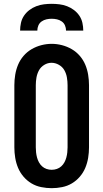

<svg xmlns="http://www.w3.org/2000/svg" viewBox="-20 -975 540 1003"><path d="M250 8Q223 8 195.5 2.5Q168 -3 144.5 -17Q121 -31 103 -52Q85 -73 74.5 -98Q64 -123 59.5 -150.5Q55 -178 55 -205V-530Q55 -557 59.5 -584.5Q64 -612 74.5 -637Q85 -662 103 -683Q121 -704 145 -718Q169 -732 196 -739Q223 -746 250 -746Q277 -746 304 -739Q331 -732 355 -718Q379 -704 397 -683Q415 -662 425.5 -637Q436 -612 440.5 -584.5Q445 -557 445 -530V-205Q445 -178 440.5 -150.5Q436 -123 425.5 -98Q415 -73 397 -52Q379 -31 355.5 -17Q332 -3 304.5 2.5Q277 8 250 8ZM250 -88Q264 -88 277 -92.5Q290 -97 300 -106Q310 -115 316.5 -127Q323 -139 326.5 -152Q330 -165 331.5 -178.5Q333 -192 333 -205V-530Q333 -550 329.5 -570.5Q326 -591 316 -608.5Q306 -626 287.5 -636.5Q269 -647 249 -647Q229 -647 211 -636Q193 -625 183.5 -607.5Q174 -590 170.5 -570Q167 -550 167 -530V-205Q167 -192 168.5 -178.5Q170 -165 173.5 -152Q177 -139 183.5 -127Q190 -115 200 -106Q210 -97 223 -92.5Q236 -88 250 -88ZM85 -815Q85 -835 89.5 -855.5Q94 -876 105.5 -893Q117 -910 133.5 -922.5Q150 -935 169.5 -942.5Q189 -950 209.5 -952.5Q230 -955 250 -955Q270 -955 290.5 -952.5Q311 -950 330.5 -942.5Q350 -935 366.5 -922.5Q383 -910 394.5 -893Q406 -876 410.5 -855.5Q415 -835 415 -815H325Q325 -829 319.5 -842Q314 -855 302.5 -863Q291 -871 277.5 -874Q264 -877 250 -877Q236 -877 222.5 -874Q209 -871 197.5 -863Q186 -855 180.5 -842Q175 -829 175 -815Z"/></svg>

Font: Iosevka Slab
Style: Bold
Weight: 700
Monospace: yes
Designer: Belleve Invis
Foundry: Belleve Invis
Version: Version 11.1.1; ttfautohint (v1.8.3)